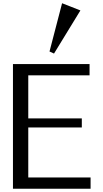

<svg xmlns="http://www.w3.org/2000/svg" viewBox="-20 -1167 635 1187"><path d="M60.1 0ZM314 -835.9 286.1 -848.6 363.8 -1147 477.1 -1102.5ZM540 0H60.1V-771H533.7V-701.2H154.8V-435.1H485.8V-378.9H154.8V-69.8H540Z"/></svg>

Font: Dhyana
Style: Regular
Weight: 400
Foundry: Vernon Adams
Version: Version 1.002; ttfautohint (v0.8.51-6076)